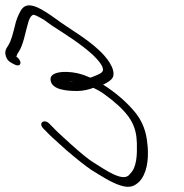

<svg xmlns="http://www.w3.org/2000/svg" viewBox="-221 -706 699 728"><path d="M-196 -486C-190 -473 -177 -467 -165 -461C-139 -449 -136 -476 -159 -491C-157 -496 -156 -502 -151 -508C-132 -536 -125 -584 -115 -617C-112 -629 -106 -646 -95 -650C-92 -650 -89 -649 -82 -646C-73 -641 -62 -636 -53 -630L-24 -609C27 -576 85 -540 131 -498C146 -483 174 -455 169 -438C166 -428 148 -422 136 -417L126 -413C124 -412 122 -412 120 -412C111 -416 101 -420 92 -423C46 -439 -37 -440 -29 -401C-24 -365 34 -361 72 -361C95 -361 117 -367 133 -373C134 -372 138 -371 139 -370C154 -363 168 -354 181 -344C210 -323 245 -293 266 -264C293 -227 297 -192 298 -163C299 -120 298 -71 272 -47C249 -10 176 -64 135 -89C115 -101 87 -124 48 -159C9 -194 -13 -215 -20 -223L-32 -235C-51 -257 -77 -242 -58 -220L-46 -208C-38 -199 -14 -176 28 -139C71 -102 103 -77 125 -62C161 -40 198 -15 235 -3C275 10 291 -3 307 -17C335 -47 343 -97 339 -149C336 -183 331 -227 297 -273C263 -317 215 -357 170 -385C185 -392 204 -403 208 -416C217 -446 183 -490 153 -517C104 -563 41 -597 -10 -635C-31 -650 -54 -666 -77 -677C-111 -692 -128 -687 -141 -668C-152 -649 -160 -630 -165 -606C-171 -583 -178 -552 -189 -535C-201 -518 -205 -506 -196 -486ZM39 -397C45 -398 52 -398 59 -397Z"/></svg>

Font: Stray Cat
Style: OpSuObl
Weight: 400
Version: Version 1.0